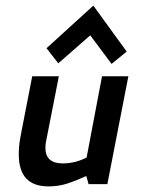

<svg xmlns="http://www.w3.org/2000/svg" viewBox="-20 -656 508 685"><path d="M47 0ZM363 1 438 -384H344L289 -94Q248 -73 204 -73Q142 -73 142 -129Q142 -143 145 -155L190 -384H95L57 -189Q56 -185 51.5 -159Q47 -133 47 -105Q47 9 153 9Q188 9 218 -0.5Q248 -10 288 -28L296 1ZM378 -428 432 -472 313 -636 146 -484 188 -430 302 -530Z"/></svg>

Font: Cambay Devanagari
Style: Bold Italic
Weight: 700
Designer: Pooja Saxena
Foundry: Pooja Saxena
Version: Version 1.005;PS 001.005;hotconv 1.0.70;makeotf.lib2.5.58329